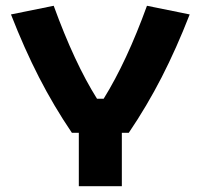

<svg xmlns="http://www.w3.org/2000/svg" viewBox="-20 -645 695 665"><path d="M253 -185H229Q166 -278 115 -377.5Q64 -477 18 -595L166 -625Q238 -427 316 -303H339Q419 -432 489 -625L637 -595Q591 -477 540 -377.5Q489 -278 426 -185H402V0H253Z"/></svg>

Font: Athiti
Style: Bold
Weight: 700
Designer: CadsonDemak Team
Foundry: CadsonDemak
Version: Version 1.033